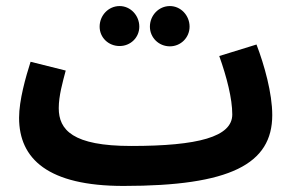

<svg xmlns="http://www.w3.org/2000/svg" viewBox="-20 -593 969 634"><path d="M375 -441C411 -441 440 -469 440 -505C440 -542 411 -573 375 -573C338 -573 309 -542 309 -505C309 -469 338 -441 375 -441ZM541 -440C577 -440 606 -469 606 -505C606 -542 577 -573 541 -573C504 -573 475 -542 475 -505C475 -469 504 -440 541 -440ZM388 21C740 21 879 -51 879 -213C879 -285 853 -378 827 -446L704 -408C729 -338 747 -267 747 -215C747 -141 634 -111 413 -111C220 -111 174 -164 174 -236C174 -277 187 -322 197 -360L81 -389C65 -339 43 -262 43 -204C43 -68 139 21 388 21Z"/></svg>

Font: Noto Sans Arabic UI Cn
Style: Bold
Weight: 700
Width: 3
Designer: Monotype Design Team, Nadine Chahine and Nizar Qandah
Foundry: Monotype Imaging Inc.
Version: Version 2.010